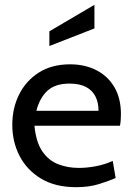

<svg xmlns="http://www.w3.org/2000/svg" viewBox="-20 -767 552 797"><path d="M296 10Q209.5 10 150.5 -25.5Q91.5 -61 61.2 -119.8Q31 -178.5 31 -249Q31 -317.5 59.2 -374.5Q87.5 -431.5 141.2 -465.8Q195 -500 271 -500Q332 -500 379.8 -475.8Q427.5 -451.5 454.8 -405.2Q482 -359 482 -293Q482 -282.5 481.2 -270.2Q480.5 -258 478 -245H123Q129.5 -177 155.5 -139Q181.5 -101 221 -85.5Q260.5 -70 307 -70Q341 -70 378 -77Q415 -84 448 -99L460 -28Q431.5 -15.5 390.5 -2.8Q349.5 10 296 10ZM131 -307H389Q389 -341.5 376 -367Q363 -392.5 336.5 -406.2Q310 -420 269 -420Q209 -420 176.8 -390.2Q144.5 -360.5 131 -307ZM185 -576V-637L372 -747V-649Z"/></svg>

Font: Cabin Resolve
Style: Regular-Resolve
Weight: 400
Designer: Pablo Impallari
Foundry: Pablo Impallari. http://www.impallari.com Igino Marini. http://www.ikern.com
Version: Version 3.001